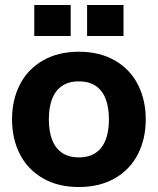

<svg xmlns="http://www.w3.org/2000/svg" viewBox="-20 -740 634 772"><path d="M28.4 -260Q28.4 -338 59.8 -399.7Q91.2 -461.4 152.3 -496.7Q213.4 -532 297.2 -532Q381 -532 442.1 -496.7Q503.2 -461.4 534.6 -399.7Q566 -338 566 -260Q566 -182 534.6 -120.3Q503.2 -58.6 442.1 -23.3Q381 12 297.2 12Q213.4 12 152.3 -23.3Q91.2 -58.6 59.8 -120.3Q28.4 -182 28.4 -260ZM418 -260Q418 -307.2 405.2 -341.3Q392.4 -375.4 365.5 -394.1Q338.6 -412.8 297.2 -412.8Q255.8 -412.8 228.9 -394.1Q202 -375.4 189.2 -341.3Q176.4 -307.2 176.4 -260Q176.4 -212.8 189.2 -178.7Q202 -144.6 228.9 -125.9Q255.8 -107.2 297.2 -107.2Q338.6 -107.2 365.5 -125.9Q392.4 -144.6 405.2 -178.7Q418 -212.8 418 -260ZM117.8 -720H264.2V-595.2H117.8ZM330.2 -720H476.6V-595.2H330.2Z"/></svg>

Font: Aspekta Variable
Style: Regular
Weight: 400
Designer: Ivo Dolenc
Version: Version 2.100